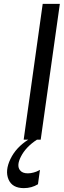

<svg xmlns="http://www.w3.org/2000/svg" viewBox="-20 -720 329 990"><path d="M189.9 0H170.9Q112.8 37.6 87.4 88.4Q64.5 133.8 83 157.7Q95.2 173.8 123.5 173.8Q138.2 173.8 153.8 169.4Q169.4 165 177.7 160.2L186 155.8L175.8 230Q143.1 250 103 250Q43 250 23.9 205.1Q4.9 160.2 33.7 100.1Q62.5 40 126 0H102.1L200.2 -700.2H288.6Z"/></svg>

Font: Fivo Sans
Style: Italic
Weight: 400
Designer: Alexander Slobzheninov
Foundry: Alexander Slobzheninov
Version: 1.0